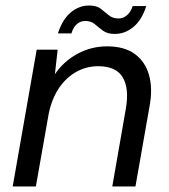

<svg xmlns="http://www.w3.org/2000/svg" viewBox="-20 -676 613 696"><path d="M26 0 113 -496H189L179 -407Q211 -454 261 -481Q311 -508 368 -508Q431 -508 469 -480Q507 -452 520.5 -403Q534 -354 522 -290L471 0H387L436 -281Q449 -355 425 -395.5Q401 -436 336 -436Q294 -436 257.5 -416Q221 -396 195 -358.5Q169 -321 157 -266L110 0ZM190 -555Q206 -605 236 -630.5Q266 -656 303 -656Q330 -656 345 -644.5Q360 -633 374 -621Q388 -609 410 -609Q426 -609 440 -620.5Q454 -632 461 -654H510Q495 -605 464.5 -579Q434 -553 396 -553Q369 -553 353 -565Q337 -577 323.5 -588.5Q310 -600 289 -600Q272 -600 259 -589Q246 -578 239 -555Z"/></svg>

Font: DM Sans 24pt
Style: Italic
Weight: 400
Italic angle: -10°
Designer: Colophon Foundry, Jonny Pinhorn
Foundry: Colophon Foundry
Version: Version 4.004;gftools[0.9.30]